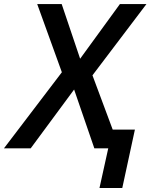

<svg xmlns="http://www.w3.org/2000/svg" viewBox="-83 -734 745 950"><path d="M452.6 0H383.8L283.7 -291L68.8 0H-63.5L223.1 -376.5L101.1 -713.9H222.2L313.5 -443.4L510.3 -713.9H641.6L374.5 -361.3L474.6 -92.8H584.5L522 196.3H409.2Z"/></svg>

Font: Viking Open Sans Light
Style: Bold Italic
Weight: 600
Italic angle: -12°
Foundry: Ascender Corporation
Version: Version 2.000